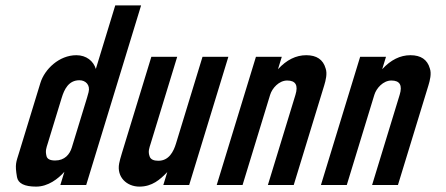

<svg xmlns="http://www.w3.org/2000/svg" viewBox="-20 -687 1658 713"><path d="M263.5 -482C199.6 -482 145.6 -430 130 -379L51.4 -122C39.7 -83.8 34.8 -77.8 43.1 -29.5C47.2 -5.8 70.9 6 114.3 6C158.5 6 196.1 -23.1 219.1 -49L204.1 0H300.1L504 -667H408L335.9 -431C327 -460.2 300.8 -482 263.5 -482ZM308.9 -344.5C307.1 -337.5 305.2 -330.7 303.2 -324L246.6 -139C238.9 -113.9 220.3 -91 184.9 -91C166.3 -91 155.6 -96.3 152.8 -107C147.6 -127.4 152.2 -137.6 156.9 -153L209.2 -324C218.6 -354.7 234.5 -389 275 -389C297.7 -389 316 -371.8 308.9 -344.5Z M601.2 -48 586.5 0H682.5L828 -476H732L633.6 -154C624.4 -124 607.4 -90 568 -90C550.7 -90 540.1 -95 536.1 -105C528.5 -124.4 534.7 -137.9 539.6 -154L638 -476H542L432.6 -118C427.5 -101.3 424.1 -88.7 422.5 -80C412.8 -29.1 451 6 497.7 6C545.1 6 574.4 -20.1 601.2 -48Z M1189.2 -433C1179.9 -465.7 1155.9 -482 1117.2 -482C1079.2 -482 1044.2 -464.7 1012.3 -430L1026.4 -476H930.4L784.8 0H880.8L983.2 -335C990.7 -359.5 1015.9 -388 1046.5 -388C1077.8 -388 1088.1 -370.3 1077.2 -335L974.8 0H1070.8L1184 -370C1189.4 -387.8 1196.2 -413.8 1189.2 -433Z M1576.2 -433C1566.9 -465.7 1542.9 -482 1504.2 -482C1466.2 -482 1431.2 -464.7 1399.3 -430L1413.4 -476H1317.4L1171.8 0H1267.8L1370.2 -335C1377.7 -359.5 1402.9 -388 1433.5 -388C1464.8 -388 1475.1 -370.3 1464.2 -335L1361.8 0H1457.8L1571 -370C1576.4 -387.8 1583.2 -413.8 1576.2 -433Z"/></svg>

Font: Din Kursivschrift
Style: Eng
Weight: 400
Version: Version 1.089